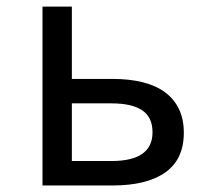

<svg xmlns="http://www.w3.org/2000/svg" viewBox="-20 -567 642 587"><path d="M109.9 -546.9H199.7V-325.7H324.7Q375.5 -325.7 415.8 -315.7Q456.1 -305.7 484.1 -285.2Q512.2 -264.6 527.1 -233.6Q542 -202.6 542 -161.1Q542 -80.1 485.6 -40Q429.2 0 324.7 0H109.9ZM320.8 -74.7Q446.3 -74.7 446.3 -162.6Q446.3 -208.5 414.8 -229.7Q383.3 -251 320.8 -251H199.7V-74.7Z"/></svg>

Font: Hack
Style: Regular
Weight: 400
Monospace: yes
Designer: Christopher Simpkins
Foundry: Christopher Simpkins
Version: Version 2.019; ttfautohint (v1.4.1) -l 4 -r 80 -G 350 -x 0 -